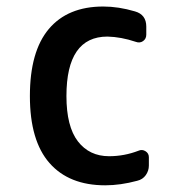

<svg xmlns="http://www.w3.org/2000/svg" viewBox="-20 -550 540 580"><path d="M297.9 9.8Q188.5 9.8 129.4 -57.6Q70.3 -125 70.3 -259.8Q70.3 -394.5 127.4 -462.4Q184.6 -530.3 292 -530.3Q337.9 -530.3 387.7 -515.6Q421.9 -505.9 421.9 -469.7V-445.3Q421.9 -432.6 412.1 -425.8Q402.3 -418.9 389.6 -423.8Q345.7 -438.5 304.7 -439.5Q180.7 -439.5 180.7 -259.8Q180.7 -168 215.3 -123Q250 -78.1 309.6 -78.1Q355.5 -78.1 398.4 -94.7Q409.2 -99.6 419.4 -93.3Q429.7 -86.9 429.7 -75.2V-49.8Q429.7 -34.2 420.4 -21Q411.1 -7.8 394.5 -3.9Q343.8 9.8 297.9 9.8Z"/></svg>

Font: Rounded-L Mgen+ 1m medium
Style: Regular
Weight: 500
Designer: [Source Han Sans]
Ryoko NISHIZUKA  (kana & ideographs); Paul D. Hunt (Latin, Greek & Cyrillic); Wenlong ZHANG  (bopomofo
Version: Version 1.059.20150602